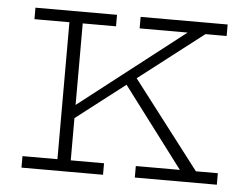

<svg xmlns="http://www.w3.org/2000/svg" viewBox="-43 -580 811 632"><g transform="rotate(5 362.0 -264.0)"><path d="M198 -169 184.5 -202 555.5 -490.5H397V-528.5H684.5V-490.5H614.5ZM49.5 0V-38H165V-490.5H49.5V-528.5H319V-490.5H209V-38H319V0ZM424 0V-38H569.5L365 -309L394 -336L622.5 -38H695V0Z"/></g></svg>

Font: Hepta Slab Light
Style: Regular
Weight: 300
Designer: Michael LaGattuta
Foundry: Michael LaGattuta
Version: Version 1.102